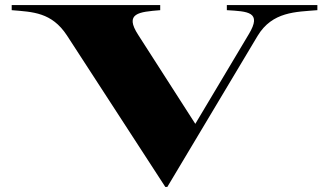

<svg xmlns="http://www.w3.org/2000/svg" viewBox="-20 -720 1294 755"><path d="M243 -581 630 15H638L993 -579C1051 -675 1144 -673 1228 -680V-700H872V-680C954 -675 1012 -674 958 -585L748 -233L524 -582C467 -669 527 -673 610 -680V-700H26V-680C109 -673 183 -672 243 -581Z"/></svg>

Font: Sprat Extended
Style: Bold
Weight: 700
Width: 9
Designer: Ethan Nakache
Foundry: Collletttivo
Version: Version 2.000;Glyphs 3.2 (3217)